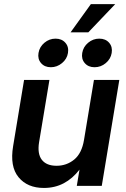

<svg xmlns="http://www.w3.org/2000/svg" viewBox="-20 -905 613 935"><path d="M193.8 10.3Q113.3 10.3 70.3 -42Q27.3 -94.2 43.9 -193.4L97.2 -515.6H220.7L170.4 -212.9Q161.1 -156.2 183.6 -127Q206.1 -97.7 255.4 -97.7Q304.2 -97.7 341.3 -127.9Q378.4 -158.2 389.2 -224.1L437.5 -515.6H561L475.6 0H354L367.2 -79.1Q333.5 -35.2 290.3 -12.5Q247.1 10.3 193.8 10.3ZM227.5 -577.6Q197.3 -577.6 179.9 -597.7Q162.6 -617.7 167.5 -647Q172.4 -676.8 196.3 -696.8Q220.2 -716.8 250.5 -716.8Q280.8 -716.8 298.3 -696.8Q315.9 -676.8 311 -647Q306.2 -617.7 282 -597.7Q257.8 -577.6 227.5 -577.6ZM440.4 -577.6Q410.2 -577.6 392.8 -597.7Q375.5 -617.7 380.4 -647Q385.3 -676.8 409.2 -696.8Q433.1 -716.8 463.4 -716.8Q494.1 -716.8 511.5 -696.8Q528.8 -676.8 523.9 -647Q519 -617.7 495.1 -597.7Q471.2 -577.6 440.4 -577.6ZM323.7 -747.6 422.4 -884.8H541L410.2 -747.6Z"/></svg>

Font: Inter Display SemiBold
Style: Italic
Weight: 600
Italic angle: -9.39999°
Designer: Rasmus Andersson
Foundry: rsms
Version: Version 4.000;git-a52131595